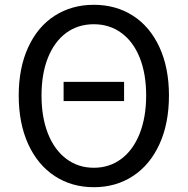

<svg xmlns="http://www.w3.org/2000/svg" viewBox="-20 -767 782 800"><path d="M58 -369Q58 -484 97.5 -570Q137 -656 208 -701.5Q279 -747 371 -747Q463 -747 534 -701.5Q605 -656 644.5 -570Q684 -484 684 -369Q684 -253 644.5 -166.5Q605 -80 534 -33.5Q463 13 371 13Q279 13 208 -33.5Q137 -80 97.5 -166.5Q58 -253 58 -369ZM589 -369Q589 -460 562 -527Q535 -594 485.5 -630Q436 -666 371 -666Q305 -666 256 -630Q207 -594 180 -527Q153 -460 153 -369Q153 -278 180 -210Q207 -142 256.5 -105Q306 -68 371 -68Q436 -68 485.5 -105Q535 -142 562 -210.5Q589 -279 589 -369ZM245 -426H497V-346H245Z"/></svg>

Font: Noto Sans SC
Style: Regular
Weight: 400
Designer: Ryoko NISHIZUKA ____ (kana & ideographs); Paul D. Hunt (Latin, Greek & Cyrillic); Wenlong ZHANG ___ (bopomofo); Sandoll 
Foundry: Adobe Systems Incorporated
Version: Version 1.004